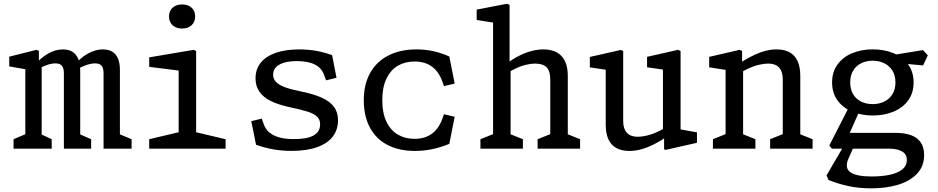

<svg xmlns="http://www.w3.org/2000/svg" viewBox="-20 -793 5000 1024"><path d="M275 -455Q252 -455 222.8 -443.6Q193.5 -432.2 163.7 -412.8V-445.7Q197.5 -484.7 236.6 -507.1Q275.7 -529.5 316.2 -529.5Q346 -529.5 366.4 -516.7Q386.8 -503.8 397.3 -478.5Q407.8 -453.2 407.8 -416.2V-44.3L385.5 -85.8L466 -50.5V0H320.7V-400.8Q320.7 -430.5 309.8 -442.8Q298.8 -455 275 -455ZM486.7 -455Q463.5 -455 433.7 -443.6Q403.8 -432.2 374.3 -412.8L373.7 -445.3Q397 -470.8 421.2 -489.2Q445.5 -507.5 472.9 -518.5Q500.3 -529.5 529 -529.5Q558 -529.5 578.2 -517.7Q598.3 -505.8 608.9 -481.5Q619.5 -457.2 619.5 -420.5V-44.3L597.2 -85.8L681.8 -50.5V0H532.3V-400.8Q532.3 -430.5 521.4 -442.8Q510.5 -455 486.7 -455ZM52.2 -50.5 135.2 -85.8 115 -47.2V-454.7L141.5 -419L29.3 -439V-490.7L174.3 -527.2L187.5 -521.5V-454L202.3 -447V-44.3L180 -85.8L255.8 -50.5V0H52.2Z M775.8 -50.5 955.2 -93 932.8 -51.3V-445.5L958.8 -413.5L775.8 -436.5V-487L1012.8 -527.2L1026 -521.2V-51.3L1003.7 -93L1183.2 -50.5V0H775.8ZM881.5 -705.3Q881.5 -735 900.8 -752.2Q920 -769.3 951.2 -769.3Q982.3 -769.3 1001.6 -752.2Q1020.8 -735 1020.8 -705.3Q1020.8 -675.5 1001.6 -658.2Q982.3 -640.8 951.2 -640.8Q930.7 -640.8 914.9 -648.6Q899.2 -656.3 890.3 -671.1Q881.5 -685.8 881.5 -705.3Z M1345.5 -21 1320.2 -146.8 1376.2 -160.5 1386.2 -131.8Q1396 -103.7 1417.3 -86Q1438.7 -68.3 1470.9 -59.8Q1503.2 -51.3 1546.7 -51.2Q1618.7 -50.8 1653 -70.9Q1687.3 -91 1687.3 -129.5Q1687.3 -155 1671.5 -170.5Q1655.7 -186 1623.3 -196.8Q1591 -207.5 1524.7 -221.5Q1463.3 -234.7 1423.3 -254.8Q1383.3 -275 1363.1 -304.7Q1342.8 -334.3 1342.8 -375.2Q1342.8 -424 1370.7 -458.6Q1398.5 -493.2 1450.9 -511.3Q1503.3 -529.5 1576.5 -529.5Q1623.2 -529.5 1666.1 -521.9Q1709 -514.3 1751.3 -498.8L1774.7 -378.2L1719 -364.5L1708.5 -393.5Q1695.3 -430.2 1659.8 -448.5Q1624.3 -466.8 1564.8 -467.2Q1505.8 -467.7 1471.3 -449.1Q1436.8 -430.5 1436.8 -394.5Q1436.8 -372.7 1451.2 -356.8Q1465.7 -341 1496.1 -329.2Q1526.5 -317.3 1577.7 -306.8Q1650.5 -292.5 1694.8 -272.6Q1739.2 -252.7 1761 -223.4Q1782.8 -194.2 1782.8 -151.3Q1782.8 -102.3 1755.7 -65.8Q1728.5 -29.2 1673.2 -8.8Q1617.8 11.7 1535.5 11.7Q1480.7 11.7 1434 2.9Q1387.3 -5.8 1345.5 -21Z M1920.2 -258.8Q1920.2 -344.8 1955.2 -405.8Q1990.2 -466.7 2053.5 -498.1Q2116.8 -529.5 2201 -529.5Q2248.7 -529.5 2292.4 -519.7Q2336.2 -509.8 2376.3 -491.8L2405 -347.3L2347.8 -333.7L2339.2 -358Q2320.5 -410.7 2283.4 -437.8Q2246.3 -465 2190.7 -465Q2141 -465 2102.2 -442.6Q2063.5 -420.2 2041.2 -373.8Q2018.8 -327.3 2018.8 -258.8Q2018.8 -190.2 2041.2 -143.8Q2063.5 -97.5 2102.2 -75Q2141 -52.5 2190.7 -52.5Q2246.2 -52.5 2283.2 -79.7Q2320.3 -106.8 2339.2 -159.5L2347.8 -183.8L2405 -170.3L2376.3 -25.7Q2333.3 -8 2287.4 2Q2241.5 12 2193.5 12Q2109.3 12 2048.1 -19.2Q1986.8 -50.5 1953.5 -111.4Q1920.2 -172.3 1920.2 -258.8Z M2847.3 -50.5 2935 -85.8 2914.8 -47.2V-368.5Q2914.8 -414.8 2895.1 -434.3Q2875.3 -453.8 2835.2 -453.8Q2810.5 -453.8 2782.1 -446.8Q2753.7 -439.8 2720 -422.8Q2696.5 -411.2 2671.3 -393.8L2674.3 -448.8Q2709.2 -474.8 2743.3 -492.8Q2777.5 -510.7 2811.4 -520.1Q2845.3 -529.5 2877.8 -529.5Q2941.8 -529.5 2975 -493.6Q3008.2 -457.7 3008.2 -388V-44.3L2985.8 -85.8L3073.8 -50.5V0H2847.3ZM2542.3 -50.5 2630 -85.8 2609.8 -47.2V-700.5L2636 -668.7L2522.3 -686.2V-741.8L2684.5 -773L2697.7 -767V-432.7L2703.2 -425.7V-50L2680.8 -85.8L2768.8 -50.5V0H2542.3Z M3210.5 -129.5V-449.7L3236.8 -417.2L3125.8 -433.7V-489.3L3291.3 -526.8L3303.7 -520.8V-149Q3303.7 -118.5 3313.4 -99.5Q3323.2 -80.5 3340.1 -72.2Q3357 -63.8 3380.3 -63.8Q3408 -63.8 3440.8 -72.8Q3473.7 -81.8 3512 -102.7Q3525 -109.3 3543.8 -121.8V-68.8Q3504.8 -42.3 3470.1 -24.5Q3435.3 -6.7 3402.1 2.7Q3368.8 12 3336.8 12Q3294.2 12 3266.1 -4Q3238 -20 3224.2 -51.2Q3210.5 -82.5 3210.5 -129.5ZM3521.8 -72.2 3515.7 -84V-445.5L3537.8 -418.8L3431 -434.2V-489.8L3596.5 -527.3L3609.7 -521.3V-80.2L3587.3 -106.7L3697.2 -87.2V-31.5L3532.2 6L3521.8 3.8Z M4087.3 -50.5 4175 -85.8 4154.8 -47.2V-368.5Q4154.8 -399 4145 -418.1Q4135.2 -437.2 4118.2 -445.5Q4101.2 -453.8 4077.8 -453.8Q4053 -453.8 4024.1 -446.6Q3995.2 -439.3 3959.8 -422.2Q3936.3 -410.3 3911.3 -393.8L3914.3 -448.8Q3923.5 -455 3928.1 -457.8Q3932.7 -460.7 3941.5 -466.5Q3974.7 -487 4004.8 -500.9Q4035 -514.8 4064.2 -522.2Q4093.3 -529.5 4121.3 -529.5Q4164 -529.5 4192.2 -513.5Q4220.3 -497.5 4234.2 -466.2Q4248.2 -435 4248.2 -388V-44.3L4225.8 -85.8L4313.8 -50.5V0H4087.3ZM3782.3 -50.5 3870 -85.8 3849.8 -47.2V-448.3L3876 -416.3L3762.3 -434V-489.7L3924.5 -527.2L3937.7 -521.5V-432.7L3943.2 -425.7V-44.3L3920.8 -85.8L4008.8 -50.5V0H3782.3Z M4398.7 167 4388.3 142.3 4481 -16.7H4536L4501.7 61Q4485.5 107.2 4518.4 127.7Q4551.3 148.2 4628.3 148.2Q4681.8 148.2 4724 139.5Q4766.2 130.8 4791.3 111.2Q4816.5 91.5 4816.5 60.2Q4816.5 29.8 4791.4 14.8Q4766.3 -0.2 4718 -0.2H4416.5L4403 -17L4509 -224.7L4565.3 -204L4496.3 -49.7L4481.5 -84.5H4754.2Q4803.3 -84.5 4837.3 -72.6Q4871.3 -60.7 4890 -34.4Q4908.7 -8.2 4908.7 33.8Q4908.7 93.8 4870.6 133.8Q4832.5 173.7 4768.7 192.6Q4704.8 211.5 4627 211.5Q4559.7 211.5 4504.2 199.3Q4448.7 187.2 4398.7 167ZM4417.8 -353.3Q4417.8 -410 4447.2 -449.8Q4476.5 -489.5 4526 -509.7Q4575.5 -529.8 4635.2 -529.8Q4694.8 -529.8 4744.3 -509.7Q4793.8 -489.5 4823.2 -449.8Q4852.5 -410 4852.5 -353.3Q4852.5 -296.8 4823.2 -257Q4793.8 -217.2 4744.3 -197.1Q4694.8 -177 4635.2 -177Q4575.5 -177 4526 -197.1Q4476.5 -217.2 4447.2 -257Q4417.8 -296.8 4417.8 -353.3ZM4755.7 -353.3Q4755.7 -390.5 4739.4 -416.6Q4723.2 -442.7 4695.5 -455.9Q4667.8 -469.2 4634.2 -469.2Q4600.5 -469.2 4573.2 -455.9Q4546 -442.7 4530.2 -416.6Q4514.5 -390.5 4514.5 -353.3Q4514.5 -316.3 4530.2 -290.2Q4546 -264.2 4573.2 -250.9Q4600.5 -237.7 4634.2 -237.7Q4667.8 -237.7 4695.5 -250.9Q4723.2 -264.2 4739.4 -290.2Q4755.7 -316.3 4755.7 -353.3ZM4765.3 -456.8 4727.3 -497.3 4902.3 -525.8 4928.3 -497.8 4903 -444Z"/></svg>

Font: Monaspace Xenon Var ExtraLight
Style: Regular
Weight: 200
Designer: Riley Cran and the Lettermatic Team
Version: Version 1.200 (Monaspace Xenon Var)